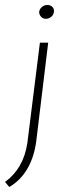

<svg xmlns="http://www.w3.org/2000/svg" viewBox="-29 -555 280 765"><path d="M-9 170Q27 144 49.5 105.5Q72 67 80 15L130 -385H163L116 3Q108 69 80.5 116.5Q53 164 8 190ZM127 -507Q128 -519 138.5 -527.5Q149 -536 161 -535Q172 -535 179.5 -527.5Q187 -520 186 -509Q185 -496 175 -488Q165 -480 154 -480Q142 -480 134.5 -488.5Q127 -497 127 -507Z"/></svg>

Font: Josefin Sans ExtraLight
Style: Italic
Weight: 250
Italic angle: -7°
Designer: Santiago Orozco
Foundry: Typemade
Version: Version 2.000